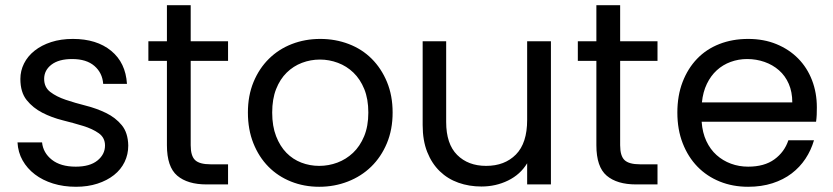

<svg xmlns="http://www.w3.org/2000/svg" viewBox="-20 -706 3190 735"><path d="M471 -149Q471 -115 457 -86Q443 -57 416.5 -36Q390 -15 353 -3Q316 9 271 9Q223 9 183 -3.5Q143 -16 113.5 -38.5Q84 -61 66.5 -92Q49 -123 47 -161H141Q145 -121 178.5 -94.5Q212 -68 270 -68Q324 -68 353 -91.5Q382 -115 382 -149Q382 -179 358 -196Q334 -213 298 -224Q262 -235 220 -245.5Q178 -256 142 -274.5Q106 -293 82 -323Q58 -353 58 -404Q58 -435 72 -463Q86 -491 112.5 -512Q139 -533 176 -545Q213 -557 259 -557Q350 -557 405.5 -511.5Q461 -466 466 -385H375Q372 -427 341.5 -453.5Q311 -480 256 -480Q205 -480 177 -458.5Q149 -437 149 -404Q149 -372 172.5 -354Q196 -336 231.5 -324Q267 -312 308.5 -301.5Q350 -291 386 -273.5Q422 -256 446 -227Q470 -198 471 -149Z M619 -473H548V-548H619V-686H710V-548H853V-473H710V-150Q710 -109 727 -93Q744 -77 786 -77H853V0H771Q698 0 658.5 -33.5Q619 -67 619 -150Z M1483 -275Q1483 -210 1461 -157.5Q1439 -105 1401 -68Q1363 -31 1311.5 -11Q1260 9 1202 9Q1144 9 1094 -11Q1044 -31 1007.5 -68Q971 -105 950 -157.5Q929 -210 929 -275Q929 -340 950.5 -392Q972 -444 1009.5 -481Q1047 -518 1097.5 -537.5Q1148 -557 1206 -557Q1264 -557 1315 -537.5Q1366 -518 1403 -481Q1440 -444 1461.5 -392Q1483 -340 1483 -275ZM1022 -275Q1022 -223 1037 -184.5Q1052 -146 1076.5 -121Q1101 -96 1133.5 -83.5Q1166 -71 1202 -71Q1238 -71 1271.5 -83.5Q1305 -96 1331.5 -121Q1358 -146 1374 -184.5Q1390 -223 1390 -275Q1390 -327 1374.5 -365Q1359 -403 1333 -428Q1307 -453 1273.5 -465.5Q1240 -478 1205 -478Q1169 -478 1136 -465.5Q1103 -453 1077.5 -428Q1052 -403 1037 -365Q1022 -327 1022 -275Z M2089 0H1998V-81Q1972 -38 1925 -15Q1878 8 1823 8Q1776 8 1735 -6.5Q1694 -21 1663.5 -50.5Q1633 -80 1615.5 -124Q1598 -168 1598 -227V-548H1688V-239Q1688 -155 1730 -113Q1772 -71 1841 -71Q1912 -71 1955 -114.5Q1998 -158 1998 -247V-548H2089Z M2263 -473H2192V-548H2263V-686H2354V-548H2497V-473H2354V-150Q2354 -109 2371 -93Q2388 -77 2430 -77H2497V0H2415Q2342 0 2302.5 -33.5Q2263 -67 2263 -150Z M2840 -480Q2807 -480 2777 -469Q2747 -458 2724 -437Q2701 -416 2686 -385Q2671 -354 2667 -314H3013Q3013 -354 2999.5 -385Q2986 -416 2962 -437Q2938 -458 2906.5 -469Q2875 -480 2840 -480ZM3096 -169Q3085 -131 3063.5 -98.5Q3042 -66 3010.5 -42Q2979 -18 2937 -4.5Q2895 9 2844 9Q2785 9 2735.5 -11Q2686 -31 2650 -68Q2614 -105 2593.5 -157.5Q2573 -210 2573 -275Q2573 -340 2593 -392Q2613 -444 2648.5 -481Q2684 -518 2734 -537.5Q2784 -557 2844 -557Q2904 -557 2952.5 -537Q3001 -517 3035.5 -482Q3070 -447 3088.5 -399Q3107 -351 3107 -295Q3107 -280 3106.5 -267Q3106 -254 3104 -240H2666Q2669 -198 2684 -166Q2699 -134 2723 -112.5Q2747 -91 2778 -79.5Q2809 -68 2844 -68Q2906 -68 2944.5 -96Q2983 -124 2998 -169Z"/></svg>

Font: Poppins
Style: Regular
Weight: 400
Designer: Ninad Kale (Devanagari), Jonny Pinhorn (Latin)
Foundry: Indian Type Foundry
Version: Version 3.002 2017